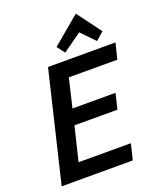

<svg xmlns="http://www.w3.org/2000/svg" viewBox="-167 -1036 948 1139"><g transform="rotate(-20 307.0 -467.0)"><path d="M22 0 188 -693H614L589 -593H283L240 -412H512L488 -314H217L165 -100H495L471 0ZM313 -738 276 -787 451 -934 564 -782 514 -738 432 -823Z"/></g></svg>

Font: Ubuntu Sans SemiBold
Style: Italic
Weight: 600
Italic angle: -13.5°
Designer: Dalton Maag Ltd
Foundry: Dalton Maag Ltd
Version: Version 1.006